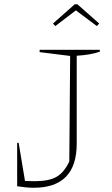

<svg xmlns="http://www.w3.org/2000/svg" viewBox="-20 -879 527 906"><path d="M61 0V-205H68L98 -25Q120 -24 143 -24Q212 -24 247.5 -45Q283 -66 307 -117L311 -615L167 -633V-644H451V-635Q408 -620 342 -616V-201Q342 7 139 7Q121 7 101.5 5Q82 3 61 0ZM345 -859 448 -768 437 -756 338 -830 241 -756 230 -768 333 -859Z"/></svg>

Font: Piazzolla SC Thin
Style: Regular
Weight: 100
Designer: Juan Pablo del Peral
Foundry: Huerta Tipografica
Version: Version 1.330